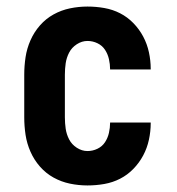

<svg xmlns="http://www.w3.org/2000/svg" viewBox="-20 -558 540 586"><path d="M247 8Q220 8 193.5 2.5Q167 -3 143.5 -16Q120 -29 102 -49.5Q84 -70 73 -95Q62 -120 58 -146.5Q54 -173 54 -200V-330Q54 -357 58 -383.5Q62 -410 73 -435Q84 -460 102 -480.5Q120 -501 143.5 -514Q167 -527 193.5 -532.5Q220 -538 247 -538Q273 -538 298.5 -533.5Q324 -529 346.5 -517.5Q369 -506 387 -487.5Q405 -469 417 -446.5Q429 -424 434.5 -398.5Q440 -373 440 -348Q440 -347 440 -346.5Q440 -346 440 -346H316Q316 -346 316 -346.5Q316 -347 316 -347Q316 -362 312.5 -377.5Q309 -393 300.5 -406Q292 -419 277.5 -426Q263 -433 247 -433Q230 -433 214.5 -423Q199 -413 191 -397.5Q183 -382 180.5 -365Q178 -348 178 -330V-200Q178 -182 180.5 -165Q183 -148 191 -132.5Q199 -117 214.5 -107Q230 -97 247 -97Q263 -97 277.5 -104Q292 -111 300.5 -124Q309 -137 312.5 -152.5Q316 -168 316 -183Q316 -183 316 -183.5Q316 -184 316 -184H440Q440 -184 440 -183.5Q440 -183 440 -182Q440 -157 434.5 -131.5Q429 -106 417 -83.5Q405 -61 387 -42.5Q369 -24 346.5 -12.5Q324 -1 298.5 3.5Q273 8 247 8Z"/></svg>

Font: Iosevka Slab Extrabold
Style: Regular
Weight: 800
Monospace: yes
Designer: Belleve Invis
Foundry: Belleve Invis
Version: Version 11.1.1; ttfautohint (v1.8.3)